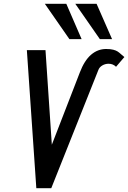

<svg xmlns="http://www.w3.org/2000/svg" viewBox="-20 -995 678 1015"><path d="M220.5 -730 254 -230 402 -612Q426 -675 461.2 -705.5Q496.5 -736 541 -736Q564 -736 578.5 -732.2Q593 -728.5 601.5 -723Q610 -717.5 621.5 -707L637.5 -693.5L593.5 -642Q577.5 -658 554 -658Q536 -658 520.8 -649Q505.5 -640 500 -625L251 0H172L122 -730ZM217 -975H330.5L411.5 -788H347ZM378 -975H490.5L572.5 -788H508Z"/></svg>

Font: JuliaMono
Style: Italic
Weight: 400
Italic angle: -9°
Monospace: yes
Designer: cormullion
Foundry: corm
Version: Version 0.057; ttfautohint (v1.8.4)